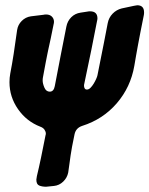

<svg xmlns="http://www.w3.org/2000/svg" viewBox="-20 -721 567 729"><path d="M526 -663Q519 -628 513.5 -600.5Q508 -573 504 -550.5Q500 -528 496.5 -509Q493 -490 490 -471Q476 -390 423.5 -329Q371 -268 292 -243Q268 -235 263 -211Q257 -182 253.5 -163.5Q250 -145 248 -130.5Q246 -116 244 -101.5Q242 -87 239 -66Q235 -46 220 -31.5Q205 -17 185 -15L155 -12Q140 -12 129 -16.5Q118 -21 118 -39Q118 -42 120 -52Q128 -85 136 -123.5Q144 -162 153 -208Q154 -210 154 -214Q154 -221 149 -228.5Q144 -236 133 -240Q81 -260 48.5 -306.5Q16 -353 16 -409Q16 -426 19 -442Q26 -478 32 -517Q38 -556 45 -607Q48 -627 62.5 -641.5Q77 -656 97 -659L146 -665Q149 -666 155 -666Q169 -666 177 -658Q185 -650 185 -638Q185 -634 183 -626Q176 -592 172.5 -574.5Q169 -557 166.5 -547Q164 -537 163 -531Q162 -525 159.5 -514Q157 -503 153.5 -483.5Q150 -464 143 -427Q142 -423 142 -415Q142 -404 148.5 -388.5Q155 -373 169 -373Q184 -373 188 -394Q200 -458 211 -513.5Q222 -569 232 -620Q236 -641 250.5 -655.5Q265 -670 286 -673L312 -677Q315 -678 322 -678Q350 -678 350 -651Q350 -647 348 -639Q340 -596 327 -532.5Q314 -469 300 -403Q299 -400 299 -395Q299 -390 301.5 -385.5Q304 -381 310 -381Q317 -381 323.5 -387.5Q330 -394 335.5 -403Q341 -412 345 -421Q349 -430 350 -435Q366 -514 375 -560.5Q384 -607 389 -633Q393 -654 407.5 -669Q422 -684 442 -689L489 -699Q499 -701 501 -701Q527 -701 527 -674Q527 -667 526 -663Z"/></svg>

Font: Bangerz 2
Style: Regular
Weight: 400
Designer: vernon adams
Foundry: Vernon Adams
Version: Version 2.10;December 28, 2023;FontCreator 13.0.0.2683 64-bi